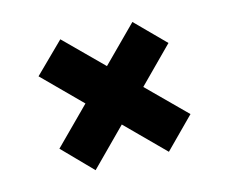

<svg xmlns="http://www.w3.org/2000/svg" viewBox="-85 -670 949 803"><g transform="rotate(-15 389.0 -269.0)"><path d="M553 17 108 -429 236 -555 681 -112ZM237 12 114 -114 546 -547 669 -423Z"/></g></svg>

Font: Lexend Tera ExtraBold
Style: Regular
Weight: 800
Designer: Bonnie Shaver-Troup, Thomas Jockin
Foundry: Lexend
Version: Version 1.007